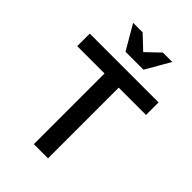

<svg xmlns="http://www.w3.org/2000/svg" viewBox="-271 -1050 1158 1158"><g transform="rotate(45 308.5 -470.5)"><path d="M602 -603H369V0H248V-603H15V-710H602ZM235 -941 322 -859 408 -941H488L398 -785H245L154 -941Z"/></g></svg>

Font: Rising Sun SemiBold
Style: Regular
Weight: 600
Designer: Matt McInerney, Pablo Impallari, Rodrigo Fuenzalida (Raleway font), Stephen Hutchings (Greek), Cristiano Sobral (main ch
Foundry: The Rising Sun Project Authors
Version: Version 4.327; ttfautohint (v1.8.4.7-5d5b-dirty)